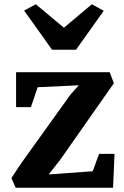

<svg xmlns="http://www.w3.org/2000/svg" viewBox="-20 -887 584 907"><path d="M34 0ZM518 -494 265 -133 210 -63 418 -78 448 -160H521L514 0H54L34 -46L79 -114L312 -439L352 -484L158 -475L126 -381H56V-546H498ZM149 -867 282 -756 414 -867 470 -836 339 -652H226L94 -837Z"/></svg>

Font: Martel ExtraBold
Style: Regular
Weight: 800
Designer: Dan Reynolds
Foundry: Dan Reynolds
Version: Version 1.001; ttfautohint (v1.1) -l 5 -r 5 -G 72 -x 0 -D la